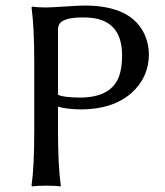

<svg xmlns="http://www.w3.org/2000/svg" viewBox="-20 -672 599 695"><path d="M189.9 -564.9V-329.1Q209 -319.3 269 -318.8Q384.8 -318.8 412.1 -398.9Q421.9 -429.2 421.9 -471.2Q421.9 -595.7 310.5 -607.4Q295.9 -608.9 279.8 -608.9Q200.2 -608.9 191.9 -578.1Q189.9 -571.8 189.9 -564.9ZM104 -444.8Q104 -573.7 94.2 -645L96.2 -647.9Q114.3 -645 147 -645Q162.6 -645 221.7 -648.9Q274.4 -652.3 287.1 -651.9Q458 -651.9 504.9 -543.9Q518.6 -511.7 519 -476.1Q519 -392.1 455.6 -335Q388.2 -276.4 273.9 -275.9Q221.2 -276.4 189.9 -286.1V-200.2Q189.9 -71.3 200.2 0L198.2 2.9Q180.2 0 147 0Q114.3 0 96.2 2.9L94.2 0Q104 -68.4 104 -200.2Z"/></svg>

Font: Linux Biolinum O
Style: Regular
Weight: 400
Designer: Philipp H. Poll
Foundry: Philipp H. Poll
Version: Version 1.0.4